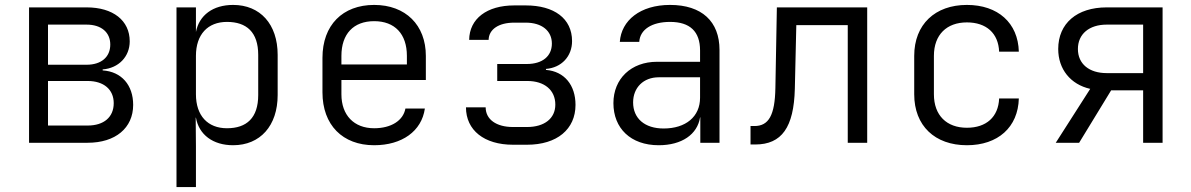

<svg xmlns="http://www.w3.org/2000/svg" viewBox="-20 -580 4840 780"><path d="M98 0H336C449 0 521 -60 521 -154C521 -234 474 -289 397 -294V-298C462 -303 507 -350 507 -412C507 -497 439 -550 332 -550H98ZM175 -317V-480H332C391 -480 428 -449 428 -399C428 -348 391 -317 332 -317ZM175 -70V-251H336C402 -251 442 -216 442 -161C442 -104 402 -70 336 -70Z M697 180H776V15L775 -102H776C788 -33 845 10 927 10C1037 10 1108 -69 1108 -194V-357C1108 -482 1037 -560 927 -560C845 -560 789 -518 776 -450V-550H697ZM902 -59C824 -59 776 -110 776 -197V-353C776 -440 824 -491 902 -491C982 -491 1029 -449 1029 -357V-194C1029 -101 982 -59 902 -59Z M1500 10C1613 10 1693 -47 1706 -139H1627C1618 -90 1569 -59 1500 -59C1418 -59 1367 -112 1367 -197V-255H1710V-353C1710 -478 1628 -560 1500 -560C1372 -560 1290 -478 1290 -345V-205C1290 -72 1372 10 1500 10ZM1367 -318V-353C1367 -442 1416 -494 1500 -494C1584 -494 1633 -442 1633 -353V-318Z M2064 8H2121C2243 8 2318 -55 2318 -154C2318 -234 2273 -290 2198 -296V-300C2261 -305 2304 -351 2304 -413C2304 -505 2231 -558 2116 -558H2069C1958 -558 1887 -504 1886 -418H1965C1966 -461 2006 -488 2069 -488H2116C2181 -488 2222 -455 2222 -403C2222 -352 2184 -320 2120 -320H2000V-251H2122C2192 -251 2236 -214 2236 -155C2236 -99 2192 -64 2121 -64H2064C1996 -64 1953 -95 1953 -144H1873C1873 -51 1947 8 2064 8Z M2656 10C2750 10 2813 -34 2824 -103H2825V0H2903V-377C2903 -493 2831 -560 2702 -560C2581 -560 2504 -497 2498 -410H2577C2580 -460 2628 -491 2702 -491C2783 -491 2824 -452 2824 -375V-329H2649C2544 -329 2472 -260 2472 -161C2472 -59 2542 10 2656 10ZM2676 -58C2599 -58 2552 -99 2552 -164C2552 -224 2594 -266 2656 -266H2824V-183C2824 -106 2766 -58 2676 -58Z M3029 7H3048C3156 7 3205 -63 3209 -219L3215 -478H3424V0H3503V-550H3136L3130 -222C3128 -112 3103 -68 3045 -68H3029Z M3908 10C4034 10 4116 -63 4119 -180H4039C4036 -105 3987 -61 3908 -61C3826 -61 3774 -111 3774 -197V-353C3774 -439 3826 -489 3908 -489C3987 -489 4036 -445 4039 -370H4119C4116 -487 4034 -560 3908 -560C3779 -560 3694 -481 3694 -353V-197C3694 -69 3778 10 3908 10Z M4269 0H4364L4494 -213H4624V0H4703V-550H4476C4355 -550 4279 -485 4279 -381C4279 -299 4329 -237 4409 -219ZM4476 -283C4405 -283 4359 -320 4359 -381C4359 -442 4405 -480 4476 -480H4624V-283Z"/></svg>

Font: JetBrains Mono Light
Style: Regular
Weight: 336
Monospace: yes
Designer: Philipp Nurullin, Konstantin Bulenkov
Foundry: JetBrains
Version: Version 2.305